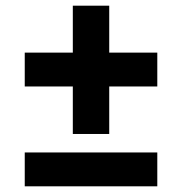

<svg xmlns="http://www.w3.org/2000/svg" viewBox="-20 -655 640 675"><path d="M236 -184V-351H67V-470H236V-635H364V-470H533V-351H364V-184ZM67 0V-119H533V0Z"/></svg>

Font: IBM Plex Sans Hebrew
Style: Bold
Weight: 700
Designer: Mike Abbink, Paul van der Laan, Pieter van Rosmalen, Yanek Iontef
Foundry: Bold Monday
Version: Version 1.2